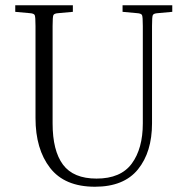

<svg xmlns="http://www.w3.org/2000/svg" viewBox="-20 -700 713 730"><path d="M446 -655V-680H635V-655L580 -650Q564 -649 561 -642.5Q558 -636 558 -601V-231Q558 -122 504.5 -56Q451 10 341 10Q226 10 170.5 -61.5Q115 -133 115 -251V-601Q115 -636 112 -642.5Q109 -649 93 -650L38 -655V-680H257V-655L202 -650Q186 -649 183 -642.5Q180 -636 180 -601V-231Q180 -127 219.5 -74Q259 -21 347 -21Q439 -21 481 -78Q523 -135 523 -231V-601Q523 -636 520 -642.5Q517 -649 501 -650Z"/></svg>

Font: Inria Serif Light
Style: Regular
Weight: 300
Designer: Black Foundry Team
Foundry: Black Foundry
Version: Version 1.000; ttfautohint (v1.8.3)